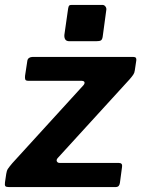

<svg xmlns="http://www.w3.org/2000/svg" viewBox="-31 -762 576 782"><path d="M6 0Q-5.8 0 -9.1 -3.8Q-12.4 -7.6 -10.7 -19.4L-5.6 -53.9Q-3.8 -66.8 1.3 -74.5Q6.4 -82.2 19.3 -97.5L309.4 -415.5Q314.8 -422.3 312.9 -427.7Q310.9 -433 298.4 -433H83.9Q74.2 -433 72.1 -437.9Q70 -442.7 71 -453.1L80.5 -515.4Q82.2 -523 88.1 -526.5Q94 -530 100.6 -530H513Q526.2 -530 524.1 -515.7L518 -475.1Q517 -465.5 511.6 -457.6Q506.3 -449.8 497 -439.1L203.6 -117.8Q197.5 -110.3 200.8 -104.3Q204.2 -98.4 212.2 -98.4H452.5Q468.8 -98.4 466.1 -82.4L457.4 -17.3Q456.4 -9.7 452.5 -4.9Q448.7 0 438 0H6ZM401.7 -719.6 387.4 -613.7Q385.7 -601 380.1 -597.5Q374.5 -594.1 360.1 -594.1H251.9Q239.2 -594.1 234.7 -601.6Q230.2 -609.1 231.2 -620.1L246.5 -727.3Q248.2 -736.9 250.8 -739.4Q253.3 -742 261.2 -742H386.5Q393.7 -742 398.7 -735.2Q403.7 -728.4 401.7 -719.6Z"/></svg>

Font: Libre Franklin Thin
Style: Italic
Weight: 100
Italic angle: -8°
Designer: Pablo Impallari, Rodrigo Fuenzalida, Nhung Nguyen
Foundry: Impallari Type
Version: Version 3.000